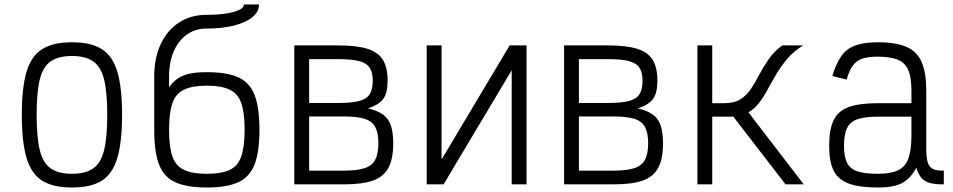

<svg xmlns="http://www.w3.org/2000/svg" viewBox="-20 -820 4240 854"><path d="M300 14Q216 14 167.5 -16.5Q119 -47 98 -118Q77 -189 77 -309Q77 -430 98 -500.5Q119 -571 167.5 -601.5Q216 -632 300 -632Q385 -632 433 -601.5Q481 -571 502 -500.5Q523 -430 523 -309Q523 -189 502 -118Q481 -47 433 -16.5Q385 14 300 14ZM300 -47Q360 -47 394.5 -71Q429 -95 443 -152Q457 -209 457 -309Q457 -410 443 -466.5Q429 -523 394.5 -547Q360 -571 300 -571Q240 -571 205.5 -547Q171 -523 157 -466.5Q143 -410 143 -309Q143 -209 157 -152Q171 -95 205.5 -71Q240 -47 300 -47Z M900 14Q812 14 760.5 -9Q709 -32 687.5 -88Q666 -144 666 -242V-480Q666 -562 695 -624Q724 -686 776.5 -720Q829 -754 899 -754Q974 -754 1019.5 -767Q1065 -780 1065 -800H1132Q1132 -768 1103 -744Q1074 -720 1021.5 -706.5Q969 -693 899 -693Q849 -693 811.5 -666.5Q774 -640 753 -592Q732 -544 732 -480V-432Q751 -458 773.5 -472.5Q796 -487 826 -493Q856 -499 900 -499Q989 -499 1040 -476Q1091 -453 1112.5 -397Q1134 -341 1134 -243Q1134 -145 1112.5 -89Q1091 -33 1040 -9.5Q989 14 900 14ZM900 -47Q964 -47 1001 -64Q1038 -81 1053 -124Q1068 -167 1068 -243Q1068 -320 1053 -362Q1038 -404 1001 -421.5Q964 -439 900 -439Q836 -439 799 -421.5Q762 -404 747 -361.5Q732 -319 732 -242Q732 -166 747 -123.5Q762 -81 799 -64Q836 -47 900 -47Z M1289 0V-618H1484Q1566 -618 1614 -603Q1662 -588 1683 -554Q1704 -520 1704 -461Q1704 -407 1685 -380.5Q1666 -354 1617 -338Q1659 -328 1683.5 -310.5Q1708 -293 1718.5 -262Q1729 -231 1729 -182Q1729 -114 1708 -74Q1687 -34 1639.5 -17Q1592 0 1509 0ZM1355 -61H1509Q1568 -61 1601.5 -72Q1635 -83 1649 -109.5Q1663 -136 1663 -182Q1663 -229 1649 -255Q1635 -281 1601.5 -291.5Q1568 -302 1509 -302H1355ZM1355 -362H1484Q1543 -362 1576.5 -370.5Q1610 -379 1624 -400.5Q1638 -422 1638 -461Q1638 -498 1624 -519Q1610 -540 1576.5 -548.5Q1543 -557 1484 -557H1355Z M1878 0V-618H1944V0H1878L2247 -618H2322V0H2256V-618H2322L1953 0Z M2489 0V-618H2684Q2766 -618 2814 -603Q2862 -588 2883 -554Q2904 -520 2904 -461Q2904 -407 2885 -380.5Q2866 -354 2817 -338Q2859 -328 2883.5 -310.5Q2908 -293 2918.5 -262Q2929 -231 2929 -182Q2929 -114 2908 -74Q2887 -34 2839.5 -17Q2792 0 2709 0ZM2555 -61H2709Q2768 -61 2801.5 -72Q2835 -83 2849 -109.5Q2863 -136 2863 -182Q2863 -229 2849 -255Q2835 -281 2801.5 -291.5Q2768 -302 2709 -302H2555ZM2555 -362H2684Q2743 -362 2776.5 -370.5Q2810 -379 2824 -400.5Q2838 -422 2838 -461Q2838 -498 2824 -519Q2810 -540 2776.5 -548.5Q2743 -557 2684 -557H2555Z M3104 -301V-361H3202Q3246 -361 3273.5 -378.5Q3301 -396 3320 -424.5Q3339 -453 3357 -487.5Q3375 -522 3398.5 -556Q3422 -590 3459 -618H3552Q3509 -591 3481 -557.5Q3453 -524 3432 -488.5Q3411 -453 3393 -419.5Q3375 -386 3353.5 -359Q3332 -332 3302 -316.5Q3272 -301 3226 -301ZM3082 0V-618H3148V0ZM3474 0 3218 -332 3287 -349 3555 0Z M3884 14Q3803 14 3755.5 -3.5Q3708 -21 3688 -61Q3668 -101 3668 -170Q3668 -244 3688 -285.5Q3708 -327 3755.5 -344Q3803 -361 3884 -361H4034V-416Q4034 -474 4020.5 -507Q4007 -540 3974.5 -554Q3942 -568 3884 -568Q3841 -568 3815 -559Q3789 -550 3773 -528Q3757 -506 3746 -466L3682 -482Q3699 -538 3722.5 -571Q3746 -604 3785 -618Q3824 -632 3884 -632Q3966 -632 4013 -611Q4060 -590 4080 -542.5Q4100 -495 4100 -416V-160Q4100 -119 4106.5 -97.5Q4113 -76 4130.5 -68Q4148 -60 4178 -61V0Q4122 1 4095 -15Q4068 -31 4056 -74Q4038 -41 4015.5 -21.5Q3993 -2 3961.5 6Q3930 14 3884 14ZM3884 -47Q3942 -47 3974.5 -62.5Q4007 -78 4020.5 -115.5Q4034 -153 4034 -219V-301H3884Q3826 -301 3793.5 -289.5Q3761 -278 3747.5 -250Q3734 -222 3734 -170Q3734 -123 3747.5 -96Q3761 -69 3793.5 -58Q3826 -47 3884 -47Z"/></svg>

Font: Victor Mono Light
Style: Regular
Weight: 300
Monospace: yes
Designer: Rune Bjørnerås
Version: Version 1.561;gftools[0.9.30]